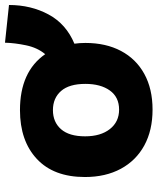

<svg xmlns="http://www.w3.org/2000/svg" viewBox="49 -671 631 769"><g transform="rotate(-90 364.5 -286.5)"><path d="M310 9Q227 9 166.5 -24Q106 -57 73 -118Q40 -179 40 -262Q40 -387 112.5 -454.5Q185 -522 308 -522Q462 -522 532 -421Q558 -452 567.5 -497.5Q577 -543 578 -582L729 -566Q729 -478 691 -407.5Q653 -337 574 -304Q577 -283 577 -260Q577 -178 545 -117.5Q513 -57 453 -24Q393 9 310 9ZM310 -125Q360 -125 386.5 -162Q413 -199 413 -260Q413 -325 384.5 -357.5Q356 -390 308 -390Q260 -390 231.5 -357.5Q203 -325 203 -261Q203 -199 232 -162Q261 -125 310 -125Z"/></g></svg>

Font: Braah One
Style: Regular
Weight: 400
Designer: Ashish Kumar
Foundry: Ashish Kumar
Version: Version 1.001; ttfautohint (v1.8.4.7-5d5b);gftools[0.9.29]